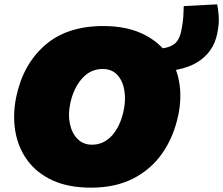

<svg xmlns="http://www.w3.org/2000/svg" viewBox="-20 -849 1029 885"><path d="M400 16Q294.5 16 221 -18.2Q147.5 -52.5 105 -111.8Q62.5 -171 50.2 -246.2Q38 -321.5 55 -403Q86.5 -553 187.8 -641Q289 -729 456 -729Q557.5 -729 630.8 -696Q704 -663 748 -605.5Q792 -548 805.5 -473.2Q819 -398.5 801 -315Q780 -217 728 -142.5Q676 -68 593.8 -26Q511.5 16 400 16ZM404 -182Q457.5 -182 496 -224Q534.5 -266 550 -340Q560.5 -388.5 553.2 -432.2Q546 -476 521 -503.5Q496 -531 453 -531Q397 -531 358 -487Q319 -443 304 -373Q293 -322.5 302 -279Q311 -235.5 337.2 -208.8Q363.5 -182 404 -182ZM673 -517 678 -623Q729 -623 757 -632.5Q785 -642 797.8 -661Q810.5 -680 816 -709Q823 -743.5 824.8 -769.5Q826.5 -795.5 827 -821L981 -829Q985 -812.5 988 -776Q991 -739.5 981 -693Q964 -609 891 -563Q818 -517 673 -517Z"/></svg>

Font: Commissioner Black
Style: Italic
Weight: 900
Italic angle: -12°
Designer: Kostas Bartsokas
Foundry: Kostas Bartsokas
Version: Version 1.000; ttfautohint (v1.8.3)